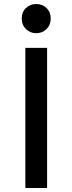

<svg xmlns="http://www.w3.org/2000/svg" viewBox="-20 -934 360 954"><path d="M106 -696H214V0H106ZM88 -842Q88 -874 108.5 -894Q129 -914 160 -914Q191 -914 211.5 -894Q232 -874 232 -842Q232 -810 211 -789.5Q190 -769 160 -769Q130 -769 109 -789.5Q88 -810 88 -842Z"/></svg>

Font: Amiko SemiBold
Style: Regular
Weight: 600
Designer: Pablo Impallari, Rodrigo Fuenzalida, Andres Torresi
Foundry: Impallari Type
Version: Version 1.001; ttfautohint (v1.3)